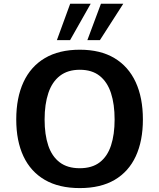

<svg xmlns="http://www.w3.org/2000/svg" viewBox="-20 -984 841 1015"><path d="M401.9 10.3Q291.5 10.3 216.8 -33.2Q142.1 -76.7 104 -157.7Q65.9 -238.8 65.9 -352.5Q65.9 -467.3 104.2 -550Q142.6 -632.8 217.5 -677Q292.5 -721.2 401.9 -721.2Q510.7 -721.2 585 -676.8Q659.2 -632.3 697.3 -549.8Q735.4 -467.3 735.4 -352.5Q735.4 -239.3 697.8 -158Q660.2 -76.7 586.2 -33.2Q512.2 10.3 401.9 10.3ZM401.4 -94.7Q466.8 -94.7 507.3 -126Q547.9 -157.2 566.9 -215.1Q585.9 -272.9 585.9 -352.1Q585.9 -433.1 566.7 -491.9Q547.4 -550.8 506.8 -583Q466.3 -615.2 401.9 -615.2Q338.4 -615.2 296.9 -583.3Q255.4 -551.3 235.6 -492.2Q215.8 -433.1 215.8 -352.1Q215.8 -272.5 235.1 -214.8Q254.4 -157.2 295.4 -126Q336.4 -94.7 401.4 -94.7ZM441.9 -772 513.7 -964.4H631.8L508.3 -772ZM280.8 -772 351.1 -964.4H459.5L350.6 -772Z"/></svg>

Font: Comme SemiBold
Style: Regular
Weight: 600
Version: Version 1.000;gftools[0.9.27]